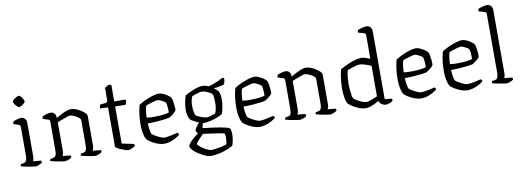

<svg xmlns="http://www.w3.org/2000/svg" viewBox="-72 -1253 5182 1906"><g transform="rotate(-10 2519.5 -300.0)"><path d="M195 0Q188 0 168 -3Q148 -6 125 -10Q102 -14 81 -18.5Q60 -23 49 -27Q49 -34 51.5 -40Q54 -46 56 -48L84 -53Q95 -55 102.5 -62Q110 -69 114 -85Q118 -101 118 -126V-413Q118 -422 114 -427.5Q110 -433 100 -436L48 -453Q49 -461 52 -468.5Q55 -476 56 -479Q71 -486 96 -493Q121 -500 133 -500Q159 -500 173.5 -482.5Q188 -465 188 -440V-110Q188 -89 184.5 -74.5Q181 -60 178 -55L257 -48Q259 -44 261 -39.5Q263 -35 263 -28Q257 -22 244.5 -15.5Q232 -9 218.5 -4.5Q205 0 195 0ZM135 -609Q129 -609 120 -616.5Q111 -624 102.5 -634.5Q94 -645 88.5 -655.5Q83 -666 83 -672Q83 -678 90.5 -686Q98 -694 109.5 -701.5Q121 -709 132.5 -714.5Q144 -720 150 -720Q157 -720 165.5 -712.5Q174 -705 181.5 -694Q189 -683 194 -672.5Q199 -662 199 -655Q199 -650 192 -642Q185 -634 174.5 -626.5Q164 -619 153 -614Q142 -609 135 -609Z M492 0Q484 0 465 -3Q446 -6 422.5 -10Q399 -14 378 -19Q357 -24 346 -28Q346 -35 349 -41Q352 -47 354 -48L381 -53Q396 -55 405.5 -69.5Q415 -84 415 -126V-413Q415 -421 411.5 -427Q408 -433 398 -436L344 -453Q346 -463 347.5 -468Q349 -473 352 -479Q367 -486 392 -493Q417 -500 429 -500Q457 -500 471 -483Q485 -466 485 -437Q507 -450 534.5 -464.5Q562 -479 589 -489.5Q616 -500 635 -500Q657 -500 683.5 -490.5Q710 -481 734.5 -465.5Q759 -450 775 -433.5Q791 -417 791 -402V-110Q791 -89 787 -74.5Q783 -60 780 -55L859 -48Q862 -44 863.5 -39Q865 -34 865 -28Q859 -22 846.5 -15.5Q834 -9 820.5 -4.5Q807 0 796 0Q788 0 769.5 -3Q751 -6 728 -10Q705 -14 684.5 -19Q664 -24 653 -28Q653 -35 655.5 -40Q658 -45 661 -48L687 -52Q698 -54 705 -61Q712 -68 716 -84Q720 -100 720 -126V-374Q720 -384 707.5 -395.5Q695 -407 677.5 -416.5Q660 -426 642.5 -432Q625 -438 615 -438Q608 -438 591 -432.5Q574 -427 553 -419Q532 -411 513.5 -404Q495 -397 487 -393V-111Q487 -90 483 -75.5Q479 -61 475 -55L553 -48Q556 -44 557.5 -39Q559 -34 559 -28Q554 -21 541 -14.5Q528 -8 514 -4Q500 0 492 0Z M1130 0Q1118 0 1097.5 -6.5Q1077 -13 1055.5 -22.5Q1034 -32 1019 -41.5Q1004 -51 1004 -57V-452L924 -456Q924 -472 928 -482Q932 -492 935 -495L986 -499Q998 -501 1003 -507Q1008 -513 1008 -530V-648Q1017 -655 1031 -663.5Q1045 -672 1058 -673L1075 -662V-500H1183L1192 -488Q1191 -475 1186.5 -463.5Q1182 -452 1179 -447L1075 -450V-75L1192 -51Q1194 -49 1196.5 -43.5Q1199 -38 1199 -29Q1192 -22 1179 -15.5Q1166 -9 1152 -4.5Q1138 0 1130 0Z M1493 0Q1466 0 1437.5 -9Q1409 -18 1385 -31Q1361 -44 1344 -56.5Q1327 -69 1323 -75Q1308 -98 1300 -138.5Q1292 -179 1292 -223Q1292 -265 1295.5 -303Q1299 -341 1305 -372Q1311 -403 1318 -424Q1332 -433 1356.5 -446Q1381 -459 1410.5 -471Q1440 -483 1470 -491.5Q1500 -500 1525 -500Q1541 -500 1565 -489.5Q1589 -479 1610 -464.5Q1631 -450 1639 -439Q1646 -430 1650.5 -405Q1655 -380 1657.5 -352.5Q1660 -325 1658 -307Q1650 -294 1635.5 -282Q1621 -270 1607 -260.5Q1593 -251 1585 -246Q1575 -243 1542 -238.5Q1509 -234 1462 -230.5Q1415 -227 1365 -227Q1366 -191 1371.5 -160.5Q1377 -130 1383 -118Q1390 -111 1405 -101.5Q1420 -92 1438.5 -82.5Q1457 -73 1474.5 -66.5Q1492 -60 1504 -60Q1517 -60 1536 -63Q1555 -66 1576 -70.5Q1597 -75 1614 -79Q1631 -83 1640 -85Q1644 -82 1648 -75Q1652 -68 1652 -62Q1631 -46 1604.5 -31.5Q1578 -17 1549.5 -8.5Q1521 0 1493 0ZM1443 -281Q1471 -281 1499.5 -283Q1528 -285 1552 -289Q1576 -293 1589 -298Q1590 -313 1589 -333.5Q1588 -354 1585.5 -372Q1583 -390 1579 -399Q1576 -404 1561 -413Q1546 -422 1529 -430Q1512 -438 1500 -438Q1489 -438 1464 -431.5Q1439 -425 1415 -417Q1391 -409 1381 -403Q1375 -389 1371.5 -368Q1368 -347 1366 -325Q1364 -303 1364 -286Q1377 -283 1398.5 -282Q1420 -281 1443 -281Z M1924 200Q1908 200 1884.5 191Q1861 182 1834.5 167.5Q1808 153 1784.5 135.5Q1761 118 1746.5 100.5Q1732 83 1732 70Q1732 55 1749 35Q1766 15 1790.5 -6Q1815 -27 1837 -43Q1832 -49 1826 -59Q1820 -69 1820 -77Q1820 -85 1831.5 -102Q1843 -119 1857.5 -136Q1872 -153 1882 -160L1908 -152L1891 -87Q1901 -85 1928.5 -82Q1956 -79 1992.5 -74.5Q2029 -70 2065 -63.5Q2101 -57 2128 -50Q2155 -43 2163 -34Q2168 -21 2170 -6.5Q2172 8 2172 24Q2172 55 2166 87Q2160 119 2152 137Q2139 145 2115 156Q2091 167 2059.5 177Q2028 187 1992.5 193.5Q1957 200 1924 200ZM1940 142Q1959 142 1989 137.5Q2019 133 2049 126.5Q2079 120 2096 114Q2100 104 2102.5 82.5Q2105 61 2105 47Q2105 35 2103.5 22.5Q2102 10 2098 4Q2096 2 2075.5 -2Q2055 -6 2026 -10.5Q1997 -15 1967 -19Q1937 -23 1914.5 -26Q1892 -29 1886 -30Q1870 -14 1852 5Q1834 24 1822 38.5Q1810 53 1810 59Q1810 67 1825.5 80.5Q1841 94 1863.5 108.5Q1886 123 1907 132.5Q1928 142 1940 142ZM1900 -134Q1870 -146 1849 -156Q1828 -166 1814.5 -173Q1801 -180 1793 -186Q1785 -192 1781 -198Q1772 -213 1765.5 -236Q1759 -259 1759 -288Q1759 -335 1767.5 -375Q1776 -415 1784 -436Q1794 -442 1814.5 -452.5Q1835 -463 1861 -474Q1887 -485 1914.5 -492.5Q1942 -500 1965 -500Q1978 -500 1998 -494.5Q2018 -489 2025 -485Q2051 -491 2080 -502Q2109 -513 2134.5 -525Q2160 -537 2175 -546L2189 -536Q2189 -519 2185.5 -503Q2182 -487 2178 -478Q2156 -470 2129 -464.5Q2102 -459 2075 -457V-452Q2085 -446 2095 -438Q2105 -430 2116 -416Q2123 -400 2126.5 -379Q2130 -358 2130 -337Q2130 -297 2122.5 -258Q2115 -219 2105 -192Q2092 -182 2059 -168Q2026 -154 1984 -144Q1942 -134 1900 -134ZM1954 -185Q1965 -185 1983.5 -189.5Q2002 -194 2018.5 -199.5Q2035 -205 2040 -208Q2049 -224 2054.5 -253Q2060 -282 2060 -312Q2060 -343 2057.5 -367.5Q2055 -392 2048 -403Q2042 -410 2023.5 -420Q2005 -430 1985 -437.5Q1965 -445 1952 -445Q1937 -445 1915.5 -440Q1894 -435 1874 -427.5Q1854 -420 1845 -414Q1838 -398 1833 -372.5Q1828 -347 1828 -321Q1828 -299 1830.5 -279Q1833 -259 1837 -245Q1841 -231 1845 -225Q1850 -219 1871 -209.5Q1892 -200 1916 -192.5Q1940 -185 1954 -185Z M2458 0Q2431 0 2402.5 -9Q2374 -18 2350 -31Q2326 -44 2309 -56.5Q2292 -69 2288 -75Q2273 -98 2265 -138.5Q2257 -179 2257 -223Q2257 -265 2260.5 -303Q2264 -341 2270 -372Q2276 -403 2283 -424Q2297 -433 2321.5 -446Q2346 -459 2375.5 -471Q2405 -483 2435 -491.5Q2465 -500 2490 -500Q2506 -500 2530 -489.5Q2554 -479 2575 -464.5Q2596 -450 2604 -439Q2611 -430 2615.5 -405Q2620 -380 2622.5 -352.5Q2625 -325 2623 -307Q2615 -294 2600.5 -282Q2586 -270 2572 -260.5Q2558 -251 2550 -246Q2540 -243 2507 -238.5Q2474 -234 2427 -230.5Q2380 -227 2330 -227Q2331 -191 2336.5 -160.5Q2342 -130 2348 -118Q2355 -111 2370 -101.5Q2385 -92 2403.5 -82.5Q2422 -73 2439.5 -66.5Q2457 -60 2469 -60Q2482 -60 2501 -63Q2520 -66 2541 -70.5Q2562 -75 2579 -79Q2596 -83 2605 -85Q2609 -82 2613 -75Q2617 -68 2617 -62Q2596 -46 2569.5 -31.5Q2543 -17 2514.5 -8.5Q2486 0 2458 0ZM2408 -281Q2436 -281 2464.5 -283Q2493 -285 2517 -289Q2541 -293 2554 -298Q2555 -313 2554 -333.5Q2553 -354 2550.5 -372Q2548 -390 2544 -399Q2541 -404 2526 -413Q2511 -422 2494 -430Q2477 -438 2465 -438Q2454 -438 2429 -431.5Q2404 -425 2380 -417Q2356 -409 2346 -403Q2340 -389 2336.5 -368Q2333 -347 2331 -325Q2329 -303 2329 -286Q2342 -283 2363.5 -282Q2385 -281 2408 -281Z M2860 0Q2852 0 2833 -3Q2814 -6 2790.5 -10Q2767 -14 2746 -19Q2725 -24 2714 -28Q2714 -35 2717 -41Q2720 -47 2722 -48L2749 -53Q2764 -55 2773.5 -69.5Q2783 -84 2783 -126V-413Q2783 -421 2779.5 -427Q2776 -433 2766 -436L2712 -453Q2714 -463 2715.5 -468Q2717 -473 2720 -479Q2735 -486 2760 -493Q2785 -500 2797 -500Q2825 -500 2839 -483Q2853 -466 2853 -437Q2875 -450 2902.5 -464.5Q2930 -479 2957 -489.5Q2984 -500 3003 -500Q3025 -500 3051.5 -490.5Q3078 -481 3102.5 -465.5Q3127 -450 3143 -433.5Q3159 -417 3159 -402V-110Q3159 -89 3155 -74.5Q3151 -60 3148 -55L3227 -48Q3230 -44 3231.5 -39Q3233 -34 3233 -28Q3227 -22 3214.5 -15.5Q3202 -9 3188.5 -4.5Q3175 0 3164 0Q3156 0 3137.5 -3Q3119 -6 3096 -10Q3073 -14 3052.5 -19Q3032 -24 3021 -28Q3021 -35 3023.5 -40Q3026 -45 3029 -48L3055 -52Q3066 -54 3073 -61Q3080 -68 3084 -84Q3088 -100 3088 -126V-374Q3088 -384 3075.5 -395.5Q3063 -407 3045.5 -416.5Q3028 -426 3010.5 -432Q2993 -438 2983 -438Q2976 -438 2959 -432.5Q2942 -427 2921 -419Q2900 -411 2881.5 -404Q2863 -397 2855 -393V-111Q2855 -90 2851 -75.5Q2847 -61 2843 -55L2921 -48Q2924 -44 2925.5 -39Q2927 -34 2927 -28Q2922 -21 2909 -14.5Q2896 -8 2882 -4Q2868 0 2860 0Z M3521 0Q3498 0 3472 -8.5Q3446 -17 3422 -29.5Q3398 -42 3380.5 -54.5Q3363 -67 3355 -75Q3339 -97 3331.5 -139Q3324 -181 3324 -225Q3324 -266 3327.5 -304Q3331 -342 3336.5 -373Q3342 -404 3348 -424Q3363 -433 3389 -446Q3415 -459 3446 -471.5Q3477 -484 3508.5 -492Q3540 -500 3567 -500Q3581 -500 3604 -493Q3627 -486 3652 -476V-713Q3652 -720 3648.5 -726.5Q3645 -733 3635 -736L3574 -754Q3575 -761 3577.5 -768Q3580 -775 3582 -779Q3592 -783 3609 -788Q3626 -793 3642.5 -796.5Q3659 -800 3668 -800Q3692 -800 3707.5 -783Q3723 -766 3723 -740V-56L3792 -49Q3794 -47 3796 -41Q3798 -35 3798 -29Q3792 -21 3778.5 -14.5Q3765 -8 3751.5 -4Q3738 0 3728 0Q3712 0 3697 -7Q3682 -14 3671 -25.5Q3660 -37 3657 -50Q3639 -38 3615.5 -26.5Q3592 -15 3568 -7.5Q3544 0 3521 0ZM3543 -60Q3553 -60 3571.5 -65.5Q3590 -71 3612 -80Q3634 -89 3652 -97V-404Q3638 -411 3617 -419Q3596 -427 3573.5 -432.5Q3551 -438 3533 -438Q3519 -438 3495.5 -431.5Q3472 -425 3448.5 -417Q3425 -409 3413 -403Q3408 -391 3404 -369.5Q3400 -348 3398 -322Q3396 -296 3396 -271Q3396 -236 3399 -204Q3402 -172 3406 -149.5Q3410 -127 3416 -118Q3422 -111 3437 -101.5Q3452 -92 3471 -82Q3490 -72 3509.5 -66Q3529 -60 3543 -60Z M4084 0Q4057 0 4028.5 -9Q4000 -18 3976 -31Q3952 -44 3935 -56.5Q3918 -69 3914 -75Q3899 -98 3891 -138.5Q3883 -179 3883 -223Q3883 -265 3886.5 -303Q3890 -341 3896 -372Q3902 -403 3909 -424Q3923 -433 3947.5 -446Q3972 -459 4001.5 -471Q4031 -483 4061 -491.5Q4091 -500 4116 -500Q4132 -500 4156 -489.5Q4180 -479 4201 -464.5Q4222 -450 4230 -439Q4237 -430 4241.5 -405Q4246 -380 4248.5 -352.5Q4251 -325 4249 -307Q4241 -294 4226.5 -282Q4212 -270 4198 -260.5Q4184 -251 4176 -246Q4166 -243 4133 -238.5Q4100 -234 4053 -230.5Q4006 -227 3956 -227Q3957 -191 3962.5 -160.5Q3968 -130 3974 -118Q3981 -111 3996 -101.5Q4011 -92 4029.5 -82.5Q4048 -73 4065.5 -66.5Q4083 -60 4095 -60Q4108 -60 4127 -63Q4146 -66 4167 -70.5Q4188 -75 4205 -79Q4222 -83 4231 -85Q4235 -82 4239 -75Q4243 -68 4243 -62Q4222 -46 4195.5 -31.5Q4169 -17 4140.5 -8.5Q4112 0 4084 0ZM4034 -281Q4062 -281 4090.5 -283Q4119 -285 4143 -289Q4167 -293 4180 -298Q4181 -313 4180 -333.5Q4179 -354 4176.5 -372Q4174 -390 4170 -399Q4167 -404 4152 -413Q4137 -422 4120 -430Q4103 -438 4091 -438Q4080 -438 4055 -431.5Q4030 -425 4006 -417Q3982 -409 3972 -403Q3966 -389 3962.5 -368Q3959 -347 3957 -325Q3955 -303 3955 -286Q3968 -283 3989.5 -282Q4011 -281 4034 -281Z M4550 0Q4523 0 4494.5 -9Q4466 -18 4442 -31Q4418 -44 4401 -56.5Q4384 -69 4380 -75Q4365 -98 4357 -138.5Q4349 -179 4349 -223Q4349 -265 4352.5 -303Q4356 -341 4362 -372Q4368 -403 4375 -424Q4389 -433 4413.5 -446Q4438 -459 4467.5 -471Q4497 -483 4527 -491.5Q4557 -500 4582 -500Q4598 -500 4622 -489.5Q4646 -479 4667 -464.5Q4688 -450 4696 -439Q4703 -430 4707.5 -405Q4712 -380 4714.5 -352.5Q4717 -325 4715 -307Q4707 -294 4692.5 -282Q4678 -270 4664 -260.5Q4650 -251 4642 -246Q4632 -243 4599 -238.5Q4566 -234 4519 -230.5Q4472 -227 4422 -227Q4423 -191 4428.5 -160.5Q4434 -130 4440 -118Q4447 -111 4462 -101.5Q4477 -92 4495.5 -82.5Q4514 -73 4531.5 -66.5Q4549 -60 4561 -60Q4574 -60 4593 -63Q4612 -66 4633 -70.5Q4654 -75 4671 -79Q4688 -83 4697 -85Q4701 -82 4705 -75Q4709 -68 4709 -62Q4688 -46 4661.5 -31.5Q4635 -17 4606.5 -8.5Q4578 0 4550 0ZM4500 -281Q4528 -281 4556.5 -283Q4585 -285 4609 -289Q4633 -293 4646 -298Q4647 -313 4646 -333.5Q4645 -354 4642.5 -372Q4640 -390 4636 -399Q4633 -404 4618 -413Q4603 -422 4586 -430Q4569 -438 4557 -438Q4546 -438 4521 -431.5Q4496 -425 4472 -417Q4448 -409 4438 -403Q4432 -389 4428.5 -368Q4425 -347 4423 -325Q4421 -303 4421 -286Q4434 -283 4455.5 -282Q4477 -281 4500 -281Z M4944 0Q4937 0 4918 -3Q4899 -6 4875.5 -10Q4852 -14 4831 -18.5Q4810 -23 4799 -27Q4799 -35 4802 -41Q4805 -47 4807 -48L4834 -53Q4851 -55 4859.5 -71.5Q4868 -88 4868 -126V-713Q4868 -721 4864.5 -727Q4861 -733 4850 -736L4790 -754Q4791 -763 4793.5 -769.5Q4796 -776 4798 -779Q4808 -783 4824.5 -788Q4841 -793 4858 -796.5Q4875 -800 4883 -800Q4908 -800 4923 -783Q4938 -766 4938 -740V-110Q4938 -89 4934.5 -74.5Q4931 -60 4928 -55L5007 -48Q5009 -45 5011 -40Q5013 -35 5013 -28Q5007 -22 4994.5 -15.5Q4982 -9 4967.5 -4.5Q4953 0 4944 0Z"/></g></svg>

Font: Texturina 12pt ExtraLight
Style: Regular
Weight: 250
Designer: Guillermo Torres Carreño
Foundry: Omnibus-Type
Version: Version 1.002